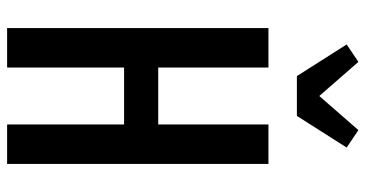

<svg xmlns="http://www.w3.org/2000/svg" viewBox="-264 -764 1028 540"><g transform="rotate(90 250.0 -494.0)"><path d="M59 0V-735H170V-425H330V-735H441V0H330V-329H170V0ZM194 -815 105 -955 154 -988 250 -878 346 -988 395 -955 306 -815Z"/></g></svg>

Font: Iosevka Algr
Style: Bold
Weight: 700
Monospace: yes
Designer: Belleve Invis
Foundry: Belleve Invis
Version: Version 26.0.2; ttfautohint (v1.8.3)